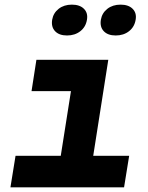

<svg xmlns="http://www.w3.org/2000/svg" viewBox="-20 -808 640 828"><path d="M25 0 47 -136H242L286 -415H116L137 -550H447L382 -136H537L515 0ZM205 -723Q210 -752 233 -770Q256 -788 290 -788Q324 -788 342 -770Q360 -752 355 -723Q350 -692 326.5 -673.5Q303 -655 269 -655Q235 -655 217.5 -673.5Q200 -692 205 -723ZM415 -723Q420 -752 443 -770Q466 -788 500 -788Q534 -788 552 -770Q570 -752 565 -723Q560 -692 536.5 -673.5Q513 -655 479 -655Q445 -655 427.5 -673.5Q410 -692 415 -723Z"/></svg>

Font: JetBrains Mono ExtraBold
Style: Italic
Weight: 800
Designer: Philipp Nurullin, Konstantin Bulenkov
Foundry: JetBrains
Version: Version 1.000; ttfautohint (v1.8.3)